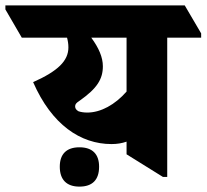

<svg xmlns="http://www.w3.org/2000/svg" viewBox="-92 -647 767 713"><path d="M322 -112C343 -112 361 -115 378 -121V-74L513 10H529V-507H655V-523L594 -627H-72V-612L-11 -507H157C160 -496 162 -484 162 -471C162 -421 123 -383 31 -342C100 -184 207 -112 322 -112ZM199 -234C191 -239 187 -244 187 -252C187 -260 191 -265 205 -274C269 -319 290 -354 290 -401C290 -434 275 -469 247 -507H378V-307C335 -258 282 -229 232 -229C219 -229 207 -231 199 -234ZM203 46C251 46 276 21 276 -28C276 -75 251 -100 203 -100C155 -100 130 -75 130 -28C130 20 155 46 203 46Z"/></svg>

Font: Noto Serif Devanagari SemiCondensed Black
Style: Regular
Weight: 900
Width: 4
Designer: Universal Thirst, Indian Type Foundry and the Monotype Design Team
Foundry: Monotype Imaging Inc.
Version: Version 2.004